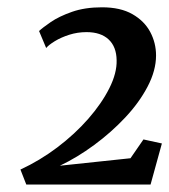

<svg xmlns="http://www.w3.org/2000/svg" viewBox="-20 -928 464 526"><path d="M52 -422.5 36 -463.5Q89 -488 137 -524.2Q185 -560.5 221.8 -602.5Q258.5 -644.5 279.5 -686.2Q300.5 -728 299.5 -763Q299 -800 277.5 -820Q256 -840 217 -840Q192.5 -840 169.8 -832.8Q147 -825.5 130.2 -815.2Q113.5 -805 106.5 -796.5L87 -843Q96.5 -852 119 -867.5Q141.5 -883 177 -895.5Q212.5 -908 259.5 -908Q310 -908 342.8 -889.2Q375.5 -870.5 391.5 -840.5Q407.5 -810.5 407.5 -776Q407.5 -735 384.5 -691Q361.5 -647 323 -606Q284.5 -565 238 -530.8Q191.5 -496.5 144 -474L337.5 -494.5L373 -546L423.5 -535L392.5 -422.5Z"/></svg>

Font: Merriweather 20pt
Style: Bold Italic
Weight: 700
Italic angle: -7.8°
Version: Version 2.101